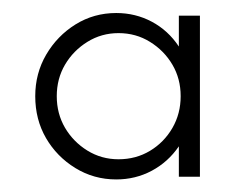

<svg xmlns="http://www.w3.org/2000/svg" viewBox="-20 -566 373 298"><path d="M160.4 -287.5Q125.7 -287.5 96.9 -305.2Q68.1 -322.9 51.4 -351.7Q34.7 -380.6 34.7 -416.7Q34.7 -452.1 51.7 -481.2Q68.8 -510.4 97.2 -528.1Q125.7 -545.8 160.4 -545.8Q190.3 -545.8 215.6 -532.3Q241 -518.8 257.6 -493.8V-541.7H290.3V-291.7H257.6V-338.9Q241 -314.6 215.6 -301Q190.3 -287.5 160.4 -287.5ZM163.9 -318.8Q191 -318.8 212.8 -331.9Q234.7 -345.1 247.6 -367.4Q260.4 -389.6 260.4 -416.7Q260.4 -443.8 247.6 -465.6Q234.7 -487.5 212.8 -501Q191 -514.6 163.9 -514.6Q137.5 -514.6 115.6 -501Q93.8 -487.5 80.9 -465.6Q68.1 -443.8 68.1 -416.7Q68.1 -389.6 80.9 -367.7Q93.8 -345.8 115.6 -332.3Q137.5 -318.8 163.9 -318.8Z"/></svg>

Font: Afacad Flux ExtraLight
Style: Regular
Weight: 250
Designer: Kristian Moeller
Foundry: Dicotype
Version: Version 1.100